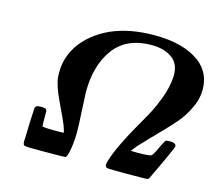

<svg xmlns="http://www.w3.org/2000/svg" viewBox="-100 -830 1087 957"><g transform="rotate(15 443.0 -351.5)"><path d="M162 -119Q181 -115 235 -115L273 -116Q273 -122 262 -153Q249 -185 226 -232Q187 -313 180 -345Q173 -366 173 -391V-406Q173 -475 214 -540Q266 -617 362 -661Q457 -703 585 -703Q736 -703 819 -641Q886 -590 886 -503Q886 -451 860 -401Q844 -367 821 -337Q792 -300 725 -232Q694 -201 643 -146L619 -116Q629 -115 650 -115Q705 -115 722 -120Q731 -123 750 -165Q769 -206 775 -210Q781 -212 796 -212Q819 -212 825 -203L828 -196Q828 -190 807 -144Q779 -82 764 -52L743 -7Q741 -5 739 -4L737 -2Q731 0 632 0Q548 0 540 -1Q526 -1 522 -5Q517 -10 517 -17Q517 -21 521 -37Q543 -111 614 -236Q655 -307 669 -334Q685 -365 705 -417Q725 -474 728 -518Q729 -522 729 -535Q729 -595 689 -623Q648 -652 583 -652Q456 -652 392 -567Q327 -481 327 -340Q327 -325 332 -238Q336 -169 336 -135Q336 -76 324 -24Q319 -6 313 -2Q307 0 208 0Q124 0 116 -1Q102 -1 98 -5Q93 -10 93 -25Q93 -33 94 -42Q94 -62 95 -77Q96 -92 96 -118L100 -199Q105 -208 110 -210Q116 -212 131 -212Q146 -212 152 -210Q156 -209 161 -199V-160Q161 -129 162 -125Z"/></g></svg>

Font: KaTeX_Math
Style: Bold Italic
Weight: 700
Version: Version